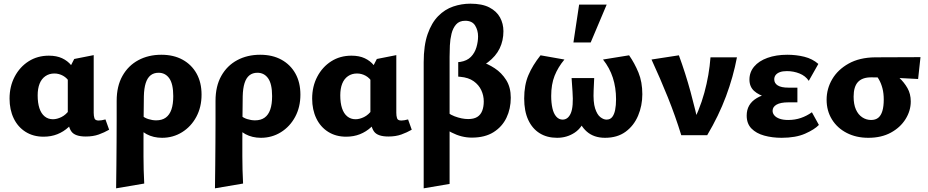

<svg xmlns="http://www.w3.org/2000/svg" viewBox="-20 -736 5049 1045"><path d="M217 8Q161 8 119 -18.5Q77 -45 54.5 -92Q32 -139 32 -199Q32 -266 60 -319Q88 -372 136 -402.5Q184 -433 246 -433Q288 -433 318 -419Q348 -405 367.5 -381Q387 -357 397 -327L361 -285Q346 -311 323.5 -323.5Q301 -336 276 -336Q248 -336 227 -321.5Q206 -307 195.5 -280.5Q185 -254 185 -217Q185 -176 194.5 -147Q204 -118 223 -102.5Q242 -87 268 -87Q290 -87 314.5 -99Q339 -111 359 -139L401 -101Q380 -69 353 -44Q326 -19 292 -5.5Q258 8 217 8ZM447 7Q388 7 368.5 -20.5Q349 -48 349 -105V-347L384 -415L490 -436V-122Q490 -105 494 -92.5Q498 -80 517 -80Q524 -80 533.5 -81.5Q543 -83 554 -86L574 -30Q548 -15 517.5 -4Q487 7 447 7Z M612 289Q613 226 613.5 163Q614 100 614.5 38.5Q615 -23 615 -80Q615 -137 615 -187Q615 -267 646.5 -323Q678 -379 733 -408.5Q788 -438 858 -438Q925 -438 974 -411Q1023 -384 1050 -335.5Q1077 -287 1077 -221Q1077 -153 1048.5 -100Q1020 -47 971 -16.5Q922 14 862 14Q815 14 777.5 -6Q740 -26 726 -61L751 -109Q765 -95 787 -88Q809 -81 830 -81Q862 -81 882.5 -96Q903 -111 913 -140Q923 -169 923 -213Q923 -279 901.5 -309.5Q880 -340 843 -340Q817 -340 799.5 -326Q782 -312 773 -283.5Q764 -255 763 -212Q762 -133 761.5 -73.5Q761 -14 761 31.5Q761 77 761 114.5Q761 152 762 187.5Q763 223 765 263Z M1150 289Q1151 226 1151.5 163Q1152 100 1152.5 38.5Q1153 -23 1153 -80Q1153 -137 1153 -187Q1153 -267 1184.5 -323Q1216 -379 1271 -408.5Q1326 -438 1396 -438Q1463 -438 1512 -411Q1561 -384 1588 -335.5Q1615 -287 1615 -221Q1615 -153 1586.5 -100Q1558 -47 1509 -16.5Q1460 14 1400 14Q1353 14 1315.5 -6Q1278 -26 1264 -61L1289 -109Q1303 -95 1325 -88Q1347 -81 1368 -81Q1400 -81 1420.5 -96Q1441 -111 1451 -140Q1461 -169 1461 -213Q1461 -279 1439.5 -309.5Q1418 -340 1381 -340Q1355 -340 1337.5 -326Q1320 -312 1311 -283.5Q1302 -255 1301 -212Q1300 -133 1299.5 -73.5Q1299 -14 1299 31.5Q1299 77 1299 114.5Q1299 152 1300 187.5Q1301 223 1303 263Z M1864 8Q1808 8 1766 -18.5Q1724 -45 1701.5 -92Q1679 -139 1679 -199Q1679 -266 1707 -319Q1735 -372 1783 -402.5Q1831 -433 1893 -433Q1935 -433 1965 -419Q1995 -405 2014.5 -381Q2034 -357 2044 -327L2008 -285Q1993 -311 1970.5 -323.5Q1948 -336 1923 -336Q1895 -336 1874 -321.5Q1853 -307 1842.5 -280.5Q1832 -254 1832 -217Q1832 -176 1841.5 -147Q1851 -118 1870 -102.5Q1889 -87 1915 -87Q1937 -87 1961.5 -99Q1986 -111 2006 -139L2048 -101Q2027 -69 2000 -44Q1973 -19 1939 -5.5Q1905 8 1864 8ZM2094 7Q2035 7 2015.5 -20.5Q1996 -48 1996 -105V-347L2031 -415L2137 -436V-122Q2137 -105 2141 -92.5Q2145 -80 2164 -80Q2171 -80 2180.5 -81.5Q2190 -83 2201 -86L2221 -30Q2195 -15 2164.5 -4Q2134 7 2094 7Z M2286 289V-397Q2286 -489 2307.5 -550.5Q2329 -612 2365 -648.5Q2401 -685 2446.5 -700.5Q2492 -716 2540 -716Q2604 -716 2643.5 -695.5Q2683 -675 2701.5 -641Q2720 -607 2720 -566Q2720 -515 2699.5 -472.5Q2679 -430 2635.5 -397Q2592 -364 2524 -340L2598 -400Q2635 -389 2672.5 -364.5Q2710 -340 2735 -300.5Q2760 -261 2760 -204Q2760 -144 2736.5 -95Q2713 -46 2666 -16.5Q2619 13 2548 13Q2492 13 2438.5 -14.5Q2385 -42 2348 -92L2392 -150Q2414 -118 2454 -103Q2494 -88 2528 -88Q2559 -88 2577.5 -99.5Q2596 -111 2604.5 -133Q2613 -155 2613 -184Q2613 -216 2599.5 -245Q2586 -274 2558 -294Q2530 -314 2485 -318L2474 -319V-398L2485 -399Q2522 -405 2543 -426.5Q2564 -448 2573 -478.5Q2582 -509 2582 -538Q2582 -571 2566 -597Q2550 -623 2512 -623Q2480 -623 2462.5 -603Q2445 -583 2437.5 -552.5Q2430 -522 2428.5 -488.5Q2427 -455 2427 -427V265Z M3012 14Q2957 14 2917 -11Q2877 -36 2855 -83.5Q2833 -131 2833 -200Q2833 -273 2856 -327Q2879 -381 2922 -435L3052 -412Q3017 -370 2998.5 -323.5Q2980 -277 2980 -214Q2980 -177 2986.5 -147.5Q2993 -118 3007.5 -101.5Q3022 -85 3042 -85Q3072 -85 3087 -120.5Q3102 -156 3096 -238L3091 -311H3214L3211 -244Q3208 -180 3219 -146Q3230 -112 3247.5 -98.5Q3265 -85 3281 -85Q3301 -85 3312 -99Q3323 -113 3328 -137.5Q3333 -162 3333 -196Q3333 -259 3315.5 -313Q3298 -367 3262 -412L3404 -435Q3434 -392 3455 -341Q3476 -290 3476 -223Q3476 -161 3453 -106.5Q3430 -52 3385 -19Q3340 14 3273 14Q3212 14 3173.5 -20Q3135 -54 3125 -106H3172Q3151 -43 3108.5 -14.5Q3066 14 3012 14ZM3101 -505 3132 -711H3282L3195 -505Z M3688 0Q3656 -104 3615 -206Q3574 -308 3526 -412L3675 -435Q3711 -337 3738.5 -236Q3766 -135 3787 -37H3735Q3787 -134 3813.5 -231Q3840 -328 3847 -424H3991Q3971 -318 3931.5 -212Q3892 -106 3829 0Z M4234 14Q4183 14 4139.5 2Q4096 -10 4070 -36.5Q4044 -63 4044 -107Q4044 -169 4098 -201.5Q4152 -234 4238 -234V-198Q4191 -198 4150.5 -208Q4110 -218 4084.5 -241Q4059 -264 4059 -303Q4059 -343 4084.5 -373.5Q4110 -404 4157 -421Q4204 -438 4265 -438Q4314 -438 4358 -427Q4402 -416 4434 -388L4382 -296Q4364 -323 4331.5 -336Q4299 -349 4263 -349Q4240 -349 4225 -343.5Q4210 -338 4202 -328Q4194 -318 4194 -304Q4194 -283 4213 -271Q4232 -259 4271 -259H4320V-179H4271Q4228 -179 4206.5 -166.5Q4185 -154 4185 -133Q4185 -119 4195 -107.5Q4205 -96 4224 -89.5Q4243 -83 4270 -83Q4307 -83 4339 -94Q4371 -105 4399 -125L4437 -56Q4413 -31 4362 -8.5Q4311 14 4234 14Z M4706 14Q4640 14 4588.5 -12.5Q4537 -39 4508 -86Q4479 -133 4479 -193Q4479 -253 4509.5 -305Q4540 -357 4599 -390Q4658 -423 4743 -424L4990 -425L4977 -306Q4914 -310 4852.5 -312.5Q4791 -315 4721 -315Q4673 -315 4649.5 -289.5Q4626 -264 4626 -210Q4626 -168 4638.5 -140Q4651 -112 4673 -97.5Q4695 -83 4721 -83Q4745 -83 4760 -95Q4775 -107 4782.5 -132Q4790 -157 4790 -194Q4790 -228 4783 -255Q4776 -282 4764 -303Q4752 -324 4736 -338L4819 -357Q4848 -337 4874.5 -312.5Q4901 -288 4919 -256.5Q4937 -225 4937 -184Q4937 -133 4908.5 -87.5Q4880 -42 4828.5 -14Q4777 14 4706 14Z"/></svg>

Font: Ysabeau Infant ExtraBold
Style: Regular
Weight: 800
Designer: Christian Thalmann (Catharsis Fonts)
Version: Version 2.001;gftools[0.9.30]; featfreeze: ss01,ss02,lnum